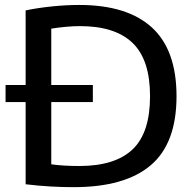

<svg xmlns="http://www.w3.org/2000/svg" viewBox="-20 -768 804 794"><path d="M284.5 6Q237.5 6 188.8 3.2Q140 0.5 86 -6V-725Q136.5 -735.5 195.2 -741.5Q254 -747.5 307.5 -747.5Q506 -747.5 608 -654.5Q710 -561.5 710 -370Q710 -175 603.2 -84.5Q496.5 6 284.5 6ZM308.5 -81.5Q455.5 -81.5 528 -150Q600.5 -218.5 600.5 -370.5Q600.5 -521 528.2 -590.5Q456 -660 311 -660Q283.5 -660 253 -657.2Q222.5 -654.5 192 -649.5V-88.5Q241.5 -81.5 308.5 -81.5ZM3 -346V-416.5H364V-346Z"/></svg>

Font: Encode Sans Semi Expanded Medium
Style: Regular
Weight: 500
Width: 6
Designer: Multiple Designers
Foundry: Impallari Type
Version: Version 3.000; ttfautohint (v1.8.3) -l 8 -r 50 -G 200 -x 14 